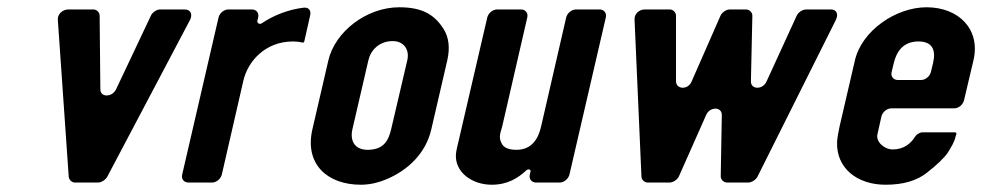

<svg xmlns="http://www.w3.org/2000/svg" viewBox="-20 -502 2701 528"><path d="M186 0H250C258 0 270 -7 275 -16L503 -448C510 -463 504 -476 488 -476H420C411 -476 399 -468 395 -459L299 -256C288 -234 256 -234 256 -256L254 -459C254 -468 246 -476 237 -476H168C152 -476 138 -463 139 -448L169 -16C170 -7 178 0 186 0Z M817 -389 833 -460C836 -473 829 -482 816 -481C772 -476 731 -459 700 -438C694 -434 686 -438 688 -446L690 -454C693 -466 685 -476 673 -476H608C596 -476 584 -466 581 -454L481 -22C478 -10 486 0 498 0H563C575 0 587 -10 590 -22L649 -279C661 -333 709 -388 786 -388C795 -388 803 -387 812 -385C814 -384 816 -386 817 -389Z M972 6C996 6 1019 1 1045 -10C1103 -35 1151 -81 1166 -146L1210 -336C1218 -371 1214 -400 1200 -422C1175 -462 1141 -482 1078 -482C987 -482 901 -414 883 -336L839 -146C817 -49 882 6 972 6ZM1060 -389C1090 -389 1107 -366 1100 -336L1056 -148C1049 -118 1037 -90 991 -90C956 -90 942 -114 949 -146L993 -336C999 -363 1022 -389 1060 -389Z M1439 -31 1437 -22C1434 -10 1442 0 1454 0H1519C1531 0 1543 -10 1546 -22L1646 -454C1649 -466 1641 -476 1629 -476H1564C1552 -476 1540 -466 1537 -454L1468 -154C1461 -124 1445 -90 1400 -90C1381 -90 1367 -95 1361 -105C1349 -124 1357 -138 1361 -154L1430 -454C1433 -466 1425 -476 1413 -476H1347C1335 -476 1323 -466 1320 -454L1242 -118C1238 -101 1235 -89 1234 -80C1229 -29 1278 6 1332 6C1376 6 1404 -12 1428 -34C1433 -38 1440 -36 1439 -31Z M1980 0H2038C2047 0 2059 -8 2063 -16L2279 -448C2286 -463 2281 -476 2265 -476H2197C2187 -476 2175 -468 2171 -459L2088 -278C2078 -255 2045 -255 2045 -278L2049 -459C2049 -468 2041 -476 2031 -476H1987C1977 -476 1965 -468 1961 -458L1882 -278C1873 -255 1840 -255 1839 -278V-459C1839 -468 1831 -476 1822 -476H1753C1737 -476 1724 -463 1725 -448L1744 -16C1744 -8 1752 0 1761 0H1821C1831 0 1843 -8 1847 -17L1922 -186C1932 -209 1965 -209 1965 -186L1962 -17C1962 -8 1970 0 1980 0Z M2331 -336 2289 -155C2286 -141 2283 -126 2282 -112C2279 -40 2337 6 2415 6C2464 6 2501 -5 2529 -27C2557 -49 2577 -68 2587 -83C2596 -98 2605 -112 2608 -127L2610 -133C2611 -136 2609 -138 2606 -138H2515C2510 -138 2500 -132 2497 -127C2485 -107 2465 -91 2435 -91C2412 -91 2388 -112 2393 -133L2404 -182C2407 -194 2419 -204 2431 -204H2604C2616 -204 2628 -214 2631 -226L2657 -336C2677 -421 2617 -482 2528 -482C2444 -482 2350 -418 2331 -336ZM2506 -388C2545 -388 2554 -363 2546 -329L2540 -304C2537 -292 2525 -282 2513 -282H2449C2437 -282 2429 -292 2432 -304L2438 -329C2446 -362 2465 -388 2506 -388Z"/></svg>

Font: DIN Rundschrift
Style: MittelKursiv
Weight: 400
Version: Version 1.027